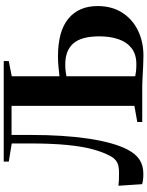

<svg xmlns="http://www.w3.org/2000/svg" viewBox="100 -883 790 1030"><g transform="rotate(-90 495.0 -368.0)"><path d="M77 6Q57.5 6 44.8 4.2Q32 2.5 22 -0.5L13.5 -127.5Q28 -126 42.2 -125.2Q56.5 -124.5 81.5 -124.5Q99.5 -124.5 116.5 -127.2Q133.5 -130 148.5 -141Q163.5 -152 175 -175Q194 -211 209 -265.2Q224 -319.5 232.2 -402.5Q240.5 -485.5 240.5 -608V-700L143 -716V-743H682.5V-716L601 -700V-444Q625 -447 653.8 -449.5Q682.5 -452 706 -452Q843 -452 910.2 -396Q977.5 -340 977.5 -239.5Q977.5 -162.5 942 -107.2Q906.5 -52 846.2 -22.8Q786 6.5 710.5 6.5Q686 6.5 656 5Q626 3.5 594.2 1.8Q562.5 0 530.5 0H355.5V-26.5L442 -42V-701H286V-588.5Q286 -509 281.2 -433.8Q276.5 -358.5 266.8 -292Q257 -225.5 242.2 -171.2Q227.5 -117 207.5 -79Q184.5 -34.5 153 -14.2Q121.5 6 77 6ZM666 -31.5Q718.5 -31.5 751.5 -57.2Q784.5 -83 799.8 -127.8Q815 -172.5 815 -230Q815 -326 777.2 -369.5Q739.5 -413 663.5 -413Q647 -413 630.8 -411.2Q614.5 -409.5 601 -406.5V-37.5Q612 -35 628.5 -33.2Q645 -31.5 666 -31.5Z"/></g></svg>

Font: Merriweather 120pt
Style: Bold
Weight: 700
Designer: Eben Sorkin
Foundry: Eben Sorkin
Version: Version 2.100